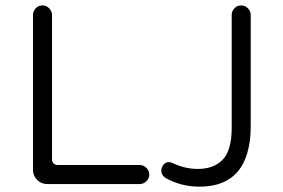

<svg xmlns="http://www.w3.org/2000/svg" viewBox="-20 -698 1058 719"><path d="M502.9 -8.8Q517.6 -8.8 528.3 -19.5Q539.1 -30.3 539.1 -44.4Q539.1 -58.6 528.3 -69.3Q517.6 -80.1 502.9 -80.1H196.3Q186.5 -80.1 180.7 -85.9Q174.8 -91.8 174.8 -101.6V-641.6Q174.8 -656.2 164.1 -667Q153.3 -677.7 138.7 -677.7Q124 -677.7 113.8 -667Q103.5 -656.2 103.5 -641.6V-61.5Q103.5 -40 119.1 -24.4Q134.8 -8.8 156.2 -8.8ZM918.9 -224.6V-641.6Q918.9 -652.3 913.1 -661.1Q901.4 -677.7 882.8 -677.7Q868.2 -677.7 857.9 -667Q847.7 -656.2 847.7 -641.6V-218.8Q847.7 -133.8 812.5 -98.6Q779.3 -65.4 720.7 -65.4Q671.9 -65.4 625 -87.9Q620.1 -90.8 611.3 -90.8Q600.6 -90.8 592.8 -82Q584 -71.3 584 -58.6Q584 -42 600.6 -31.2Q658.2 1 726.6 1Q870.1 1 906.2 -126Q918.9 -168 918.9 -224.6Z"/></svg>

Font: FakePearl
Style: ExtraLight
Weight: 300
Version: Version 1.2